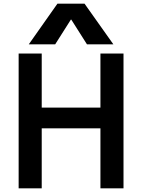

<svg xmlns="http://www.w3.org/2000/svg" viewBox="-20 -1020 770 1040"><path d="M524 -325H206V0H81V-730H206V-437H524V-730H649V0H524ZM291 -1000H438L594 -780H451L366 -914H364L279 -780H136Z"/></svg>

Font: Enso SemiBold
Style: Regular
Weight: 600
Designer: Coji Morishita
Foundry: UNDERFOREST DESIGN
Version: Version 1.000